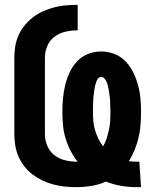

<svg xmlns="http://www.w3.org/2000/svg" viewBox="-20 -763 640 791"><path d="M542 8Q510 8 478 2.5Q446 -3 416 -15Q388 -2 356.5 3Q325 8 294 8Q270 8 246.5 5.5Q223 3 200 -3Q177 -9 155 -19.5Q133 -30 114.5 -44Q96 -58 81 -77Q66 -96 56.5 -117.5Q47 -139 43 -163Q39 -187 39 -210V-525Q39 -549 43 -573Q47 -597 57 -619Q67 -641 82.5 -659.5Q98 -678 117 -692.5Q136 -707 158.5 -717Q181 -727 204.5 -733Q228 -739 252 -741Q276 -743 300 -743V-638Q275 -638 250 -632.5Q225 -627 205 -612Q185 -597 175 -573.5Q165 -550 165 -525V-210Q165 -186 174.5 -163Q184 -140 202.5 -125Q221 -110 245 -103.5Q269 -97 293 -97Q295 -97 296.5 -97Q298 -97 300 -97Q283 -118 270.5 -142.5Q258 -167 250 -193.5Q242 -220 239.5 -247.5Q237 -275 237 -302Q237 -330 239.5 -357.5Q242 -385 248.5 -412Q255 -439 266.5 -464Q278 -489 297 -509.5Q316 -530 342 -540.5Q368 -551 396 -551Q424 -551 450.5 -541Q477 -531 496.5 -511Q516 -491 528.5 -465.5Q541 -440 548.5 -413Q556 -386 558.5 -358Q561 -330 561 -302Q561 -275 559 -249Q557 -223 551 -197Q545 -171 535 -146.5Q525 -122 511 -99Q519 -98 527.5 -97.5Q536 -97 544 -97Q546 -97 548.5 -97Q551 -97 554 -97L561 8Q556 8 551.5 8Q547 8 542 8ZM405 -160Q414 -176 419.5 -193.5Q425 -211 429 -229Q433 -247 434 -265.5Q435 -284 435 -302Q435 -310 434.5 -317.5Q434 -325 434 -333Q434 -341 433.5 -349Q433 -357 432 -364.5Q431 -372 430 -380Q429 -388 427.5 -395.5Q426 -403 424 -411Q422 -419 419 -426Q416 -433 410.5 -439.5Q405 -446 397 -446Q389 -446 384 -439.5Q379 -433 376.5 -425.5Q374 -418 372 -410.5Q370 -403 369 -395Q368 -387 367 -379.5Q366 -372 365 -364Q364 -356 364 -348.5Q364 -341 363.5 -333Q363 -325 363 -317.5Q363 -310 363 -302Q363 -283 364.5 -264Q366 -245 371.5 -227Q377 -209 385 -192Q393 -175 405 -160Z"/></svg>

Font: Iosevka Custom XBdEx
Style: Regular
Weight: 800
Width: 7
Monospace: yes
Designer: Belleve Invis
Foundry: Belleve Invis
Version: Version 11.2.4; ttfautohint (v1.8.4)